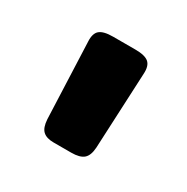

<svg xmlns="http://www.w3.org/2000/svg" viewBox="-67 -759 321 329"><g transform="rotate(30 94.0 -595.0)"><path d="M45 -520 39 -670Q38 -686 45.5 -692.5Q53 -699 72 -699H116Q135 -699 142.5 -692.5Q150 -686 149 -670L142 -520Q141 -504 133.5 -497.5Q126 -491 109 -491H74Q60 -491 53 -497.5Q46 -504 45 -520Z"/></g></svg>

Font: Mitr
Style: Regular
Weight: 400
Designer: Thanarat Vachiruckul
Foundry: Cadson Demak
Version: Version 1.002